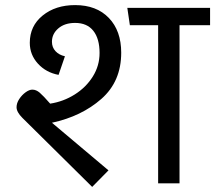

<svg xmlns="http://www.w3.org/2000/svg" viewBox="-20 -720 845 754"><path d="M184 -238 406 -51 342 14 68 -257Q45 -280 45 -299Q45 -315 55.5 -331Q66 -347 80.5 -357.5Q95 -368 107 -368Q122 -368 136 -356Q150 -344 177 -313Q229 -321 273.5 -349Q318 -377 344.5 -419.5Q371 -462 371 -512Q371 -568 346.5 -599Q322 -630 275 -630Q234 -630 209 -608.5Q184 -587 184 -556Q184 -534 198 -519Q212 -504 235 -499L210 -426Q161 -435 129 -470Q97 -505 97 -552Q97 -618 147.5 -659Q198 -700 275 -700Q359 -700 407.5 -649.5Q456 -599 456 -513Q456 -400 378 -331.5Q300 -263 184 -238ZM805 -621H685V0H601V-621H490L480 -689H805Z"/></svg>

Font: FiraGOUPP
Style: Medium
Weight: 400
Designer: bBox Type
Foundry: bBox Type GmbH
Version: Version 1.001